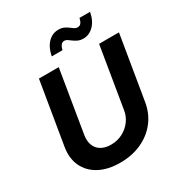

<svg xmlns="http://www.w3.org/2000/svg" viewBox="-215 -1087 1170 1247"><g transform="rotate(-30 369.5 -464.0)"><path d="M324.2 10.3Q231.9 10.3 168.2 -24.2Q104.5 -58.6 76.2 -119.6Q47.9 -180.7 61 -259.8L138.7 -727.5H287.1L210.4 -262.2Q203.6 -219.7 215.8 -188Q228 -156.2 257.6 -138.7Q287.1 -121.1 330.6 -121.1Q377.9 -121.1 417 -141.1Q456.1 -161.1 481.9 -195.3Q507.8 -229.5 514.6 -272L589.8 -727.5H738.8L659.7 -250Q646.5 -170.9 600.6 -112.3Q554.7 -53.7 483.6 -21.7Q412.6 10.3 324.2 10.3ZM520.5 -807.6Q497.1 -807.6 480.2 -815.2Q463.4 -822.8 450.2 -832.8Q437 -842.8 426 -850.3Q415 -857.9 403.3 -857.9Q387.7 -857.9 377.7 -844.7Q367.7 -831.5 363.3 -810.5H282.7Q294.9 -872.6 327.9 -906Q360.8 -939.5 405.8 -939.5Q429.7 -939.5 446.3 -931.9Q462.9 -924.3 475.6 -914.6Q488.3 -904.8 499.5 -897.2Q510.7 -889.6 522.9 -889.6Q540 -889.6 549.3 -901.6Q558.6 -913.6 564 -937H643.1Q631.3 -875 597.4 -841.3Q563.5 -807.6 520.5 -807.6Z"/></g></svg>

Font: Inter 18pt
Style: Bold Italic
Weight: 700
Italic angle: -9.3988°
Designer: Rasmus Andersson
Foundry: rsms
Version: Version 4.001;git-66647c0bb